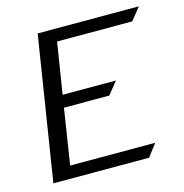

<svg xmlns="http://www.w3.org/2000/svg" viewBox="-90 -664 716 748"><g transform="rotate(-15 267.5 -290.0)"><path d="M35 0H421L459 -50H116L151 -274H334L374 -324H159L192 -530H495L535 -580H127Z"/></g></svg>

Font: Charger Sport
Style: DfObl
Weight: 400
Designer: Jasper
Foundry: Cannot Into Space Fonts
Version: Version 1.1